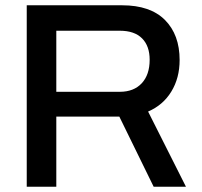

<svg xmlns="http://www.w3.org/2000/svg" viewBox="-20 -706 762 726"><path d="M81.1 0V-686H441.9Q548.3 -686 603.8 -630.4Q659.2 -574.7 659.2 -479Q659.2 -411.1 627.9 -359.9Q596.7 -308.6 540 -284.2L683.1 0H561L431.2 -265.1H192.9V0ZM192.9 -358.9H433.1Q485.8 -358.9 515.9 -391.1Q545.9 -423.3 545.9 -480Q545.9 -532.2 517.1 -561Q488.3 -589.8 433.1 -589.8H192.9Z"/></svg>

Font: Archivo Medium
Style: Regular
Weight: 500
Designer: Hector Gatti
Foundry: Omnibus-Type
Version: Version 2.001